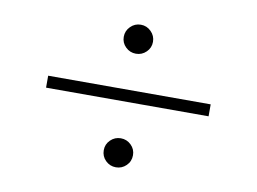

<svg xmlns="http://www.w3.org/2000/svg" viewBox="-71 -801 1143 854"><g transform="rotate(10 500.0 -374.0)"><path d="M566 -630Q566 -603 546.5 -584Q527 -565 500 -565Q473 -565 453.5 -584Q434 -603 434 -630Q434 -657 453.5 -676.5Q473 -696 500 -696Q527 -696 546.5 -676.5Q566 -657 566 -630ZM133 -347V-401H867V-347ZM566 -118Q566 -90 546.5 -71Q527 -52 500 -52Q473 -52 453.5 -71Q434 -90 434 -118Q434 -145 453.5 -164Q473 -183 500 -183Q527 -183 546.5 -164Q566 -145 566 -118Z"/></g></svg>

Font: 寒蝉端黑体 Light
Style: Regular
Weight: 300
Designer: ChillDuanSans {Warren2060}; 
Source Han Sans {Ryoko NISHIZUKA 西塚涼子 (kana, bopomofo & ideographs); Paul D. Hunt (Latin, G
Foundry: ChillType&Adobe
Version: Version 1.300;Glyphs 3.3 (3306)